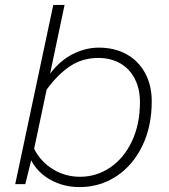

<svg xmlns="http://www.w3.org/2000/svg" viewBox="-20 -750 690 782"><path d="M598 -337Q598 -234 559 -154.5Q520 -75 453 -31.5Q386 12 304 12Q239 12 186 -17.5Q133 -47 107 -97L83 0H42L197 -730H243L184 -450Q225 -504 277 -530Q329 -556 382 -556Q447 -556 495.5 -529Q544 -502 571 -452.5Q598 -403 598 -337ZM306 -30Q373 -30 429 -68Q485 -106 517.5 -175Q550 -244 550 -334Q550 -388 529 -429Q508 -470 469.5 -492Q431 -514 380 -514Q316 -514 265.5 -480.5Q215 -447 170 -385L119 -144Q146 -91 196 -60.5Q246 -30 306 -30Z"/></svg>

Font: Azeret Mono Thin
Style: Italic
Weight: 100
Italic angle: -12°
Designer: Martin Vácha
Foundry: Displaay
Version: Version 1.000; Glyphs 3.0.3, build 3074